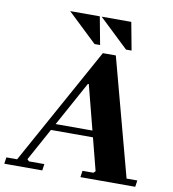

<svg xmlns="http://www.w3.org/2000/svg" viewBox="-136 -941 920 1021"><g transform="rotate(10 324.0 -430.0)"><path d="M161 0H-44L-39 -35H19L370 -670H440L610 -35H668L663 0H367L372 -35H431L441 -45L325 -495H320L73 -45L83 -35H166ZM161 -255H487L482 -220H156ZM160 -860H320L348 -710H318ZM330 -860H490L518 -710H488Z"/></g></svg>

Font: Brygada 1918
Style: Bold Italic
Weight: 700
Italic angle: -8°
Designer: Mateusz Machalski | Borys Kosmynka | Przemek Hoffer
Foundry: NIEPODLEGLA 2018
Version: Version 3.006